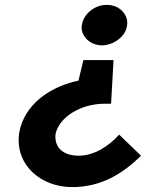

<svg xmlns="http://www.w3.org/2000/svg" viewBox="-20 -744 648 783"><path d="M498 -640C499 -644 499 -648 499 -651C499 -687 466 -724 417 -724C416 -724 414 -724 413 -724C368 -724 320 -688 314 -642C313 -638 313 -635 313 -631C313 -596 346 -560 395 -559C444 -559 494 -597 498 -640ZM207 -200C223 -265 304 -319 403 -321H433L443 -499H320L300 -415C190 -393 78 -321 58 -201C57 -191 56 -182 56 -173C56 -129 71 -81 112 -42C153 -3 211 19 274 19C390 19 478 -33 555 -109L466 -195C423 -147 363 -109 301 -109C299 -109 298 -109 297 -109C231 -111 206 -147 206 -185C206 -190 206 -195 207 -200Z"/></svg>

Font: Jost
Style: Bold Italic
Weight: 700
Italic angle: -5°
Version: Version 3.710